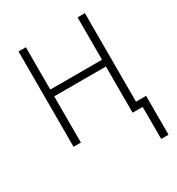

<svg xmlns="http://www.w3.org/2000/svg" viewBox="-168 -626 835 907"><g transform="rotate(-30 250.0 -172.5)"><path d="M446 175V0H391V-252H109V0H69V-520H109V-289H391V-520H431V-37H486V175Z"/></g></svg>

Font: Iosevka Curly Extralight
Style: Regular
Weight: 200
Monospace: yes
Designer: Belleve Invis
Foundry: Belleve Invis
Version: Version 22.1.2; ttfautohint (v1.8.4)